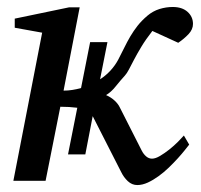

<svg xmlns="http://www.w3.org/2000/svg" viewBox="-20 -515 572 547"><path d="M529.8 -446.8Q529.8 -431.2 517.1 -417.7Q504.4 -404.3 487.8 -393.1L414.1 -426.8Q395 -402.3 382.6 -381.6Q370.1 -360.8 361.6 -344.5Q353 -328.1 347.2 -316.9Q341.3 -305.7 335.9 -299.8Q321.8 -284.2 309.3 -268.6Q296.9 -252.9 282.2 -244.1Q296.4 -237.8 306.4 -228.5Q316.4 -219.2 320.8 -210L383.8 -85.9Q388.7 -76.2 396.2 -69.6Q403.8 -63 413.1 -63Q422.9 -63 436 -70.8Q449.2 -78.6 462.4 -89.1Q475.6 -99.6 486.8 -110.8Q498 -122.1 503.9 -128.9L519 -103Q515.1 -98.1 506.8 -87.6Q498.5 -77.1 486.8 -64.2Q475.1 -51.3 461.2 -37.8Q447.3 -24.4 431.9 -13.2Q416.5 -2 401.1 5.1Q385.7 12.2 371.1 12.2Q356 12.2 344.2 1.2Q332.5 -9.8 325.2 -24.9L244.1 -184.1L223.1 -75.2H173.8L200.2 -208Q177.2 -210.9 151.9 -210.9L109.9 0H18.1L100.1 -421.9L22 -436V-461.9L176.8 -494.1H207L161.1 -256.8Q173.8 -256.8 186.3 -258.8Q198.7 -260.7 210.9 -264.2L236.8 -395H286.1L265.1 -289.1Q281.7 -299.8 294.9 -314.2Q308.1 -328.6 316.9 -345.2Q326.2 -362.8 334.2 -379.4Q342.3 -396 351.3 -411.4Q360.4 -426.8 371.8 -441.4Q383.3 -456.1 399.9 -470.2Q415.5 -483.4 434.3 -489.3Q453.1 -495.1 472.2 -495.1Q499 -495.1 514.4 -481.2Q529.8 -467.3 529.8 -446.8Z"/></svg>

Font: Charis SIL CyrE
Style: Italic
Weight: 400
Italic angle: -11°
Foundry: SIL International
Version: Version 5.000